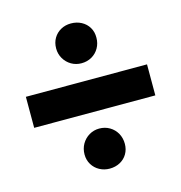

<svg xmlns="http://www.w3.org/2000/svg" viewBox="-94 -699 739 782"><g transform="rotate(-15 275.0 -308.0)"><path d="M189.5 -531.2Q189.5 -555.7 200.7 -574.5Q211.9 -593.3 231 -603.8Q250 -614.3 273.4 -614.3Q297.9 -614.3 317.6 -603.8Q337.4 -593.3 348.6 -574.5Q359.9 -555.7 359.4 -531.2Q359.4 -507.8 348.4 -488.3Q337.4 -468.8 317.9 -457.5Q298.3 -446.3 274.4 -446.3Q251 -446.3 231.7 -457.5Q212.4 -468.8 200.9 -488.3Q189.5 -507.8 189.5 -531.2ZM189.5 -84Q189.5 -108.4 200.9 -128.2Q212.4 -147.9 231.7 -159.4Q251 -170.9 274.4 -170.9Q298.3 -170.9 317.9 -159.4Q337.4 -147.9 348.4 -128.2Q359.4 -108.4 359.4 -84Q359.4 -60.5 348.4 -41.7Q337.4 -22.9 317.9 -12.5Q298.3 -2 274.4 -2Q251 -2 231.7 -12.5Q212.4 -22.9 200.9 -41.7Q189.5 -60.5 189.5 -84ZM19.5 -373H530.3V-242.2H19.5Z"/></g></svg>

Font: Reddit Sans Chocolate ExtraBold
Style: Regular
Weight: 800
Designer: Stephen Hutchings
Foundry: Reddit
Version: Version 1.011